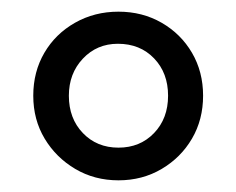

<svg xmlns="http://www.w3.org/2000/svg" viewBox="-20 -734 405 329"><path d="M183 -425Q142 -425 109 -444.5Q76 -464 56.5 -496.5Q37 -529 37 -570Q37 -611 56 -643.5Q75 -676 108.5 -695Q142 -714 183 -714Q224 -714 257 -695Q290 -676 309 -643.5Q328 -611 328 -570Q328 -529 309 -496.5Q290 -464 257 -444.5Q224 -425 183 -425ZM183 -481Q220 -481 244 -506Q268 -531 268 -570Q268 -609 244 -634Q220 -659 182 -659Q146 -659 122 -633.5Q98 -608 98 -570Q98 -531 122 -506Q146 -481 183 -481Z"/></svg>

Font: Nunito Sans 7pt SemiCondensed
Style: Regular
Weight: 400
Width: 4
Designer: Vernon Adams
Foundry: Vernon Adams
Version: Version 3.101;gftools[0.9.27]